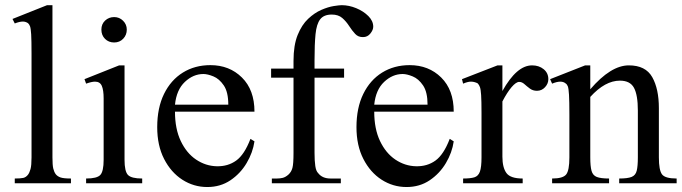

<svg xmlns="http://www.w3.org/2000/svg" viewBox="-20 -715 2662 749"><path d="M256.8 0H37.6V-18.6Q60.1 -18.6 70.8 -21Q81.5 -23.4 89.4 -33.7Q95.2 -41.5 99.1 -55.7Q103 -69.8 103 -101.1V-506.8Q103 -557.6 101.6 -581.1Q100.1 -604.5 97.2 -612.3Q94.2 -620.1 89.4 -624.5Q80.1 -630.9 69.3 -630.9Q56.2 -630.9 37.6 -623.5L28.8 -641.1L163.6 -694.8H184.6V-101.1Q184.6 -71.3 187.7 -57.9Q190.9 -44.4 197.3 -35.6Q204.1 -26.9 216.3 -22.7Q228.5 -18.6 256.8 -18.6Z M474.6 -599.6Q474.6 -578.6 460.7 -564Q446.8 -549.3 425.3 -549.3Q403.8 -549.3 389.6 -563.5Q375.5 -577.6 375.5 -599.6Q375.5 -621.1 390.1 -634.8Q404.8 -648.4 425.3 -648.4Q445.8 -648.4 460.2 -634Q474.6 -619.6 474.6 -599.6ZM534.7 0H315.9V-18.6Q358.4 -18.6 371.3 -32.5Q384.3 -46.4 384.3 -91.8V-331.1Q384.3 -363.3 377.2 -379.9Q370.1 -396.5 350.6 -396.5Q337.9 -396.5 315.9 -388.7L309.6 -406.2L444.8 -460H465.8V-91.8Q465.8 -46.4 479.2 -32.5Q492.7 -18.6 534.7 -18.6Z M957 -173.3 972.7 -163.6Q966.3 -119.6 942.1 -78.9Q918 -38.1 878.9 -11.7Q839.8 14.6 788.6 14.6Q735.8 14.6 691.4 -13.9Q647 -42.5 620.1 -95Q593.3 -147.5 593.3 -218.8Q593.3 -294.4 619.9 -348.6Q646.5 -402.8 693.4 -431.9Q740.2 -460.9 800.8 -460.9Q875 -460.9 923.8 -412.6Q972.7 -364.3 972.7 -279.3H662.6Q662.6 -212.4 685.1 -165Q707.5 -117.7 744.9 -92.5Q782.2 -67.4 825.7 -66.4Q869.1 -65.4 901.4 -88.6Q933.6 -111.8 957 -173.3ZM662.6 -306.6H870.6Q870.6 -356 853 -381.8Q835.4 -407.7 812.5 -417Q789.6 -426.3 773.4 -426.3Q733.9 -426.3 701.2 -395.5Q668.5 -364.7 662.6 -306.6Z M1436 -610.8Q1436 -598.1 1424.8 -584.2Q1413.6 -570.3 1396.5 -570.3Q1377.4 -569.8 1365.5 -582.8Q1353.5 -595.7 1342 -613.5Q1330.6 -631.3 1315.2 -644.8Q1299.8 -658.2 1274.4 -658.2Q1243.2 -658.2 1229 -639.6Q1214.8 -621.1 1210.9 -581.8Q1207 -542.5 1207 -479.5V-447.3H1322.3V-412.1H1207V-118.7Q1207 -87.4 1210 -67.4Q1212.9 -47.4 1221.2 -39.6Q1237.3 -18.6 1269.5 -18.6H1309.6V0H1040.5V-18.6H1060.5Q1072.3 -18.6 1083 -21.2Q1093.8 -23.9 1105 -33.7Q1116.7 -44.4 1120.8 -60.1Q1125 -75.7 1125 -118.7V-412.1H1037.6V-447.3H1125V-477.5Q1125 -538.6 1141.1 -578.4Q1157.2 -618.2 1182.1 -641.6Q1207 -665 1233.6 -676.5Q1260.3 -688 1282 -691.4Q1303.7 -694.8 1313 -694.8Q1341.3 -694.8 1369.6 -683.1Q1397.9 -671.4 1417 -652.3Q1436 -633.3 1436 -610.8Z M1734.4 -173.3 1750 -163.6Q1743.7 -119.6 1719.5 -78.9Q1695.3 -38.1 1656.2 -11.7Q1617.2 14.6 1565.9 14.6Q1513.2 14.6 1468.8 -13.9Q1424.3 -42.5 1397.5 -95Q1370.6 -147.5 1370.6 -218.8Q1370.6 -294.4 1397.2 -348.6Q1423.8 -402.8 1470.7 -431.9Q1517.6 -460.9 1578.1 -460.9Q1652.3 -460.9 1701.2 -412.6Q1750 -364.3 1750 -279.3H1439.9Q1439.9 -212.4 1462.4 -165Q1484.9 -117.7 1522.2 -92.5Q1559.6 -67.4 1603 -66.4Q1646.5 -65.4 1678.7 -88.6Q1710.9 -111.8 1734.4 -173.3ZM1439.9 -306.6H1647.9Q1647.9 -356 1630.4 -381.8Q1612.8 -407.7 1589.8 -417Q1566.9 -426.3 1550.8 -426.3Q1511.2 -426.3 1478.5 -395.5Q1445.8 -364.7 1439.9 -306.6Z M2119.1 -406.2Q2119.1 -388.7 2106.2 -374.8Q2093.3 -360.8 2074.7 -360.8Q2058.6 -360.8 2046.9 -369.6Q2035.2 -378.4 2025.6 -387Q2016.1 -395.5 2005.4 -395.5Q1993.2 -395.5 1975.8 -375.2Q1958.5 -355 1939.9 -319.3V-104Q1939.9 -61.5 1955.6 -40Q1971.2 -18.6 2019 -18.6V0H1786.6V-18.6Q1814.9 -18.6 1830.3 -23.2Q1845.7 -27.8 1852.1 -45.4Q1858.4 -63 1858.4 -101.1V-274.4Q1858.4 -321.8 1856.9 -344Q1855.5 -366.2 1852.3 -375Q1849.1 -383.8 1843.8 -389.6Q1833 -395.5 1820.1 -396.5Q1807.1 -397.5 1786.6 -388.7L1782.2 -406.2L1920.9 -460H1939.9V-359.9Q1995.6 -460 2055.7 -460Q2082.5 -460 2100.8 -445.1Q2119.1 -430.2 2119.1 -406.2Z M2619.6 0H2395.5V-18.6Q2428.7 -18.6 2444.1 -24.9Q2459.5 -31.2 2463.9 -49.1Q2468.3 -66.9 2468.3 -101.1V-283.7Q2468.3 -344.7 2453.1 -372.6Q2438 -400.4 2398.4 -400.4Q2340.3 -400.4 2282.7 -336.9V-101.1Q2282.7 -66.4 2287.6 -48.6Q2292.5 -30.8 2308.1 -24.7Q2323.7 -18.6 2356 -18.6V0H2133.8V-18.6Q2175.8 -18.6 2188.5 -34.2Q2201.2 -49.8 2201.2 -101.1V-267.6Q2201.2 -320.8 2199.7 -345.5Q2198.2 -370.1 2195.1 -378.2Q2191.9 -386.2 2186.5 -389.6Q2169.9 -403.8 2133.8 -388.7L2126 -406.2L2262.7 -460H2282.7V-366.7Q2362.8 -460 2433.1 -460Q2498.5 -460 2524.4 -414.1Q2550.3 -368.2 2550.3 -293V-101.1Q2550.3 -51.3 2562.5 -34.9Q2574.7 -18.6 2619.6 -18.6Z"/></svg>

Font: BabelStone Roman
Style: Regular
Weight: 400
Designer: Walt Agee, Victor Gaultney, Peter Martin, Debbi Hosken, Becca Hirsbrunner (SIL); Andrew West (BabelStone)
Foundry: BabelStone
Version: Version 16.000